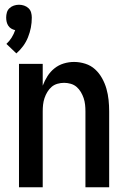

<svg xmlns="http://www.w3.org/2000/svg" viewBox="-20 -789 540 809"><path d="M60 0V-520H160V-428Q168 -449 180 -468Q192 -487 209.5 -501Q227 -515 248.5 -521.5Q270 -528 292 -528Q316 -528 339.5 -520.5Q363 -513 380.5 -497Q398 -481 410 -459.5Q422 -438 428.5 -415Q435 -392 437.5 -368Q440 -344 440 -320V0H340V-320Q340 -334 338.5 -348Q337 -362 332.5 -375.5Q328 -389 320.5 -401.5Q313 -414 302.5 -423Q292 -432 278 -436Q264 -440 250 -440Q236 -440 222 -436Q208 -432 197.5 -423Q187 -414 179.5 -401.5Q172 -389 167.5 -375.5Q163 -362 161.5 -348Q160 -334 160 -320V0ZM49 -564 7 -604Q20 -616 29 -630.5Q38 -645 44 -662Q35 -664 27.5 -668.5Q20 -673 15 -680.5Q10 -688 8 -697Q6 -706 6 -715Q6 -726 9 -736.5Q12 -747 20 -754.5Q28 -762 38.5 -765.5Q49 -769 60 -769Q71 -769 81.5 -765.5Q92 -762 100 -754.5Q108 -747 111 -736.5Q114 -726 114 -715Q114 -693 110 -672.5Q106 -652 98 -632Q90 -612 77.5 -595Q65 -578 49 -564Z"/></svg>

Font: Iosevka Semibold
Style: Regular
Weight: 600
Monospace: yes
Designer: Belleve Invis
Foundry: Belleve Invis
Version: Version 33.2.3; ttfautohint (v1.8.4)